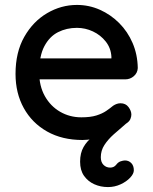

<svg xmlns="http://www.w3.org/2000/svg" viewBox="-20 -558 622 779"><path d="M418 201Q388 201 362.5 189.5Q337 178 321 155.5Q305 133 305 98Q305 63 319 38.5Q333 14 356 -3Q379 -20 406 -32Q433 -44 460 -52L400 -5Q380 1 358 5.5Q336 10 315 10Q232 10 171 -24.5Q110 -59 76.5 -119.5Q43 -180 43 -258Q43 -346 78.5 -408.5Q114 -471 171 -504.5Q228 -538 292 -538Q341 -538 385 -518.5Q429 -499 463.5 -464.5Q498 -430 518 -383.5Q538 -337 539 -282Q538 -262 523 -249Q508 -236 488 -236H99L77 -321H454L432 -302V-328Q430 -363 409 -389.5Q388 -416 357 -430.5Q326 -445 292 -445Q250 -445 215.5 -427.5Q181 -410 160 -370.5Q139 -331 139 -264Q139 -209 162 -168Q185 -127 224 -104.5Q263 -82 310 -82Q347 -82 371 -89.5Q395 -97 411 -108Q427 -119 439 -129Q454 -139 469 -139Q490 -139 501.5 -123.5Q513 -108 513 -93Q513 -85 509 -75Q505 -65 491 -56Q465 -34 441.5 -13Q418 8 403.5 30.5Q389 53 389 80Q389 100 400 111Q411 122 427 122Q442 122 451 111Q459 100 469.5 96.5Q480 93 487 93Q502 93 512.5 103.5Q523 114 523 133Q523 147 508 163Q493 179 469 190Q445 201 418 201Z"/></svg>

Font: Quicksand Light SemiBold
Style: Regular
Weight: 600
Version: Version 3.006